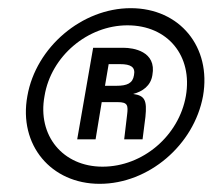

<svg xmlns="http://www.w3.org/2000/svg" viewBox="-20 -736 520 470"><path d="M224 -286C344 -286 455 -381 477 -501C498 -621 420 -716 300 -716C181 -716 68 -621 47 -501C25 -381 105 -286 224 -286ZM89 -501C105 -599 195 -674 292 -674C391 -674 452 -599 435 -501C418 -404 330 -328 231 -328C134 -328 71 -404 89 -501ZM169 -395H214L229 -486H268C293 -486 294 -478 291 -454L284 -395H329L336 -450C340 -490 335 -502 306 -506C329 -512 349 -526 353 -552C364 -611 305 -619 283 -619H208ZM237 -526 246 -579H274C300 -579 312 -572 308 -552C305 -532 291 -526 265 -526Z"/></svg>

Font: Uncut Sans Medium
Style: Italic
Weight: 500
Italic angle: -10°
Designer: Kasper Nordkvist
Foundry: Uncut Type
Version: Version 1.111;FEAKit 1.0